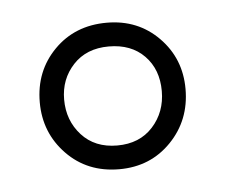

<svg xmlns="http://www.w3.org/2000/svg" viewBox="-31 -626 330 282"><g transform="rotate(-5 134.5 -485.0)"><path d="M135 -377Q88 -377 57.5 -408.5Q27 -440 27 -485Q27 -531 57.5 -562Q88 -593 135 -593Q181 -593 211.5 -562Q242 -531 242 -486Q242 -440 211.5 -408.5Q181 -377 135 -377ZM135 -412Q168 -412 187.5 -433.5Q207 -455 207 -486Q207 -518 187.5 -538Q168 -558 135 -558Q102 -558 82.5 -537Q63 -516 63 -486Q63 -455 82.5 -433.5Q102 -412 135 -412Z"/></g></svg>

Font: Rokkitt SemiBold
Style: Regular
Weight: 400
Version: Version 3.103